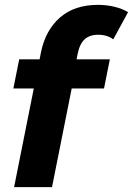

<svg xmlns="http://www.w3.org/2000/svg" viewBox="-20 -770 547 790"><path d="M299 -546 295 -526H432L408 -406H275L194 0H38L119 -406H35L59 -526H143L149 -557Q168 -647 227.5 -698.5Q287 -750 383 -750Q419 -750 451.5 -742Q484 -734 507 -720L446 -608Q421 -627 384 -627Q348 -627 327.5 -607.5Q307 -588 299 -546Z"/></svg>

Font: Idrija
Style: Bold Italic
Weight: 700
Italic angle: -11.3°
Designer: Julieta Ulanovsky
Foundry: Julieta Ulanovsky
Version: Version 7.200